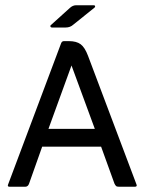

<svg xmlns="http://www.w3.org/2000/svg" viewBox="-20 -713 550 733"><path d="M174 -617 247 -683Q258 -693 271 -693H337Q342 -693 343 -690Q344 -687 341 -684L260 -619Q248 -608 231 -608H178Q174 -608 172.5 -611.5Q171 -615 174 -617ZM141 -153 91 -12Q87 0 76 0H17Q7 0 11 -9L213 -547Q216 -556 224 -556H243Q272 -556 288 -544Q304 -532 316 -500L501 -9Q505 0 494 0H435Q426 0 423 -3Q420 -6 417 -12L366 -153ZM165 -221H342L253 -463Z"/></svg>

Font: Zain
Style: Regular
Weight: 400
Designer: Zain,Boutros
Foundry: Mobile Telecommunications Company (Zain), 2024
Version: Version 1.51; ttfautohint (v1.8.4)